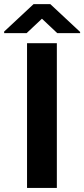

<svg xmlns="http://www.w3.org/2000/svg" viewBox="-60 -923 413 943"><path d="M0 0ZM219.2 0H72.8V-710.9H219.2ZM333.5 -766.1V-760.3H221.2L146 -831.1L70.8 -760.3H-39.6V-768.1L105 -902.8H187Z"/></svg>

Font: Roboto
Style: Bold
Weight: 700
Designer: Google
Version: Version 2.134; 2016; ttfautohint (v1.6)